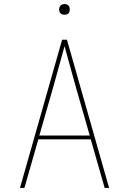

<svg xmlns="http://www.w3.org/2000/svg" viewBox="-20 -932 640 952"><path d="M79 0 288 -735H312L521 0H499L430 -241H170L101 0ZM425 -260 359 -490Q344 -543 329.5 -596Q315 -649 300 -703Q285 -649 270.5 -596Q256 -543 241 -490L175 -260ZM300 -859Q295 -859 289.5 -860.5Q284 -862 280.5 -865.5Q277 -869 275 -874.5Q273 -880 273 -885Q273 -890 275 -895.5Q277 -901 280.5 -904.5Q284 -908 289.5 -910Q295 -912 300 -912Q305 -912 310.5 -910Q316 -908 319.5 -904.5Q323 -901 324.5 -895.5Q326 -890 326 -885Q326 -880 324.5 -874.5Q323 -869 319.5 -865.5Q316 -862 310.5 -860.5Q305 -859 300 -859Z"/></svg>

Font: Iosevka Aile Thin
Style: Regular
Weight: 100
Designer: Belleve Invis
Foundry: Belleve Invis
Version: Version 31.1.0; ttfautohint (v1.8.4)